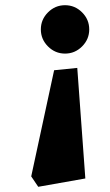

<svg xmlns="http://www.w3.org/2000/svg" viewBox="-20 -532 423 738"><path d="M295.5 -484.5Q323 -457 323 -419Q323 -381 295.5 -353.5Q268 -326 230 -326Q192 -326 164.5 -353.5Q137 -381 137 -419Q137 -457 164.5 -484.5Q192 -512 230 -512Q268 -512 295.5 -484.5ZM127 186 100 146 188 -262 277 -271 308 154Z"/></svg>

Font: Joti One
Style: Regular
Weight: 400
Designer: Eduardo Rodriguez Tunni
Foundry: Eduardo Rodriguez Tunni
Version: Version 1.001